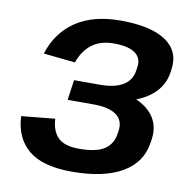

<svg xmlns="http://www.w3.org/2000/svg" viewBox="-80 -789 870 879"><g transform="rotate(10 354.5 -350.0)"><path d="M309.8 10.1Q173.5 10.1 108 -44.8Q42.5 -99.7 38.1 -200.2L193.8 -215.5Q197.3 -157.6 227.2 -128.3Q257 -99 325 -99Q404.4 -99 442 -123.8Q479.6 -148.5 486.5 -195.4L489 -209.8Q496.4 -259.7 461.8 -285.1Q427.1 -310.6 353.9 -310.6H234.7L247.9 -404.3H367.1Q437.8 -404.3 476.2 -428.1Q514.6 -451.9 521 -499.4L523 -513.3Q529.5 -556.5 497.5 -579Q465.6 -601.5 399.2 -601.5Q336.6 -601.5 297 -571.3Q257.4 -541.1 237.6 -485L90.5 -500.3Q122.5 -601.4 203.5 -655.8Q284.6 -710.1 410.8 -710.1Q551.6 -710.1 621.2 -663.6Q690.8 -617 678.8 -531.4L676.8 -517.4Q668.3 -452.8 616.7 -409.2Q565.1 -365.6 478.7 -348.6L485.3 -385.3Q571.3 -366.3 613.3 -318Q655.3 -269.7 645.3 -200L642.8 -184.6Q629.8 -90 544.1 -40Q458.5 10.1 309.8 10.1Z"/></g></svg>

Font: Pathway Extreme 8pt Thin
Style: Italic
Weight: 100
Italic angle: -8°
Designer: Eduardo Rodriguez Tunni
Foundry: Eduardo Rodriguez Tunni
Version: Version 1.000